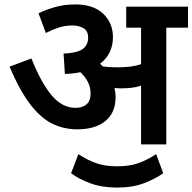

<svg xmlns="http://www.w3.org/2000/svg" viewBox="-20 -652 869 867"><path d="M502 -214Q502 -143 456 -105.5Q410 -68 329 -68Q268 -68 216 -93.5Q164 -119 116.5 -181Q69 -243 23 -351L122 -388Q164 -281 212 -223Q260 -165 321 -165Q353 -165 371 -181Q389 -197 389 -229Q389 -258 377 -281.5Q365 -305 343 -326Q311 -319 273 -318L267 -410Q330 -413 354 -431Q378 -449 378 -482Q378 -513 356.5 -525Q335 -537 308 -537Q274 -537 245 -527.5Q216 -518 187 -503L154 -592Q182 -606 225 -619Q268 -632 320 -632Q402 -632 446 -590Q490 -548 490 -484Q490 -409 432 -364Q438 -359 444 -352Q459 -350 475.5 -349Q492 -348 510 -348Q541 -348 566.5 -351Q592 -354 617 -362V-527H550V-622H829V-527H731V0H617V-265Q595 -258 572.5 -255.5Q550 -253 525 -253Q512 -253 497 -255Q502 -234 502 -214ZM509 195Q440 195 387.5 175.5Q335 156 301 130L334 44Q371 69 412 84Q453 99 509 99Q565 99 605.5 84.5Q646 70 685 44L717 130Q683 155 631 175Q579 195 509 195Z"/></svg>

Font: Noto Sans SemiBold
Style: Regular
Weight: 600
Designer: Monotype Design Team
Foundry: Monotype Imaging Inc.
Version: Version 2.007